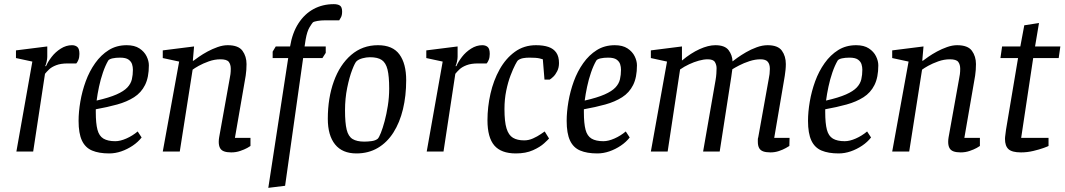

<svg xmlns="http://www.w3.org/2000/svg" viewBox="-20 -731 5134 926"><path d="M59 0 136 -434 57 -451V-488L208 -507V-457Q208 -448 205 -434Q202 -420 198 -412H202Q211 -433 229 -456.5Q247 -480 273 -496.5Q299 -513 327 -513Q343 -513 353 -504.5Q363 -496 363 -471Q363 -454 358 -442Q353 -430 348 -425H306Q273 -425 251 -416.5Q229 -408 216.5 -396Q204 -384 197 -375L140 0Z M507 9Q457 9 424 -5Q391 -19 375 -53.5Q359 -88 359 -148Q359 -191 367.5 -241Q376 -291 393.5 -339Q411 -387 439 -426.5Q467 -466 504.5 -489.5Q542 -513 591 -513Q629 -513 652.5 -497.5Q676 -482 687 -459.5Q698 -437 698 -416Q698 -358 679.5 -321Q661 -284 626.5 -262Q592 -240 545 -227Q498 -214 442 -204V-190Q442 -136 450 -105.5Q458 -75 479 -62.5Q500 -50 536 -50Q560 -50 589.5 -63Q619 -76 644 -97L663 -68Q646 -46 620 -28.5Q594 -11 565 -1Q536 9 507 9ZM446 -246Q507 -260 542 -275.5Q577 -291 594 -309Q611 -327 616 -348.5Q621 -370 621 -395Q621 -408 617 -421Q613 -434 600 -443.5Q587 -453 559 -453Q538 -453 522.5 -449.5Q507 -446 502 -439Q488 -415 476.5 -381.5Q465 -348 457.5 -312.5Q450 -277 446 -246Z M1095 4Q1074 4 1060.5 -1Q1047 -6 1041 -17.5Q1035 -29 1035 -47Q1035 -52 1035.5 -58Q1036 -64 1037 -69L1088 -353Q1090 -361 1091.5 -373.5Q1093 -386 1093 -399Q1093 -420 1083.5 -432.5Q1074 -445 1043 -445Q1015 -445 987 -435Q959 -425 938.5 -413.5Q918 -402 909 -395L847 0H765L844 -434L765 -451V-488L916 -507L910 -438H913Q922 -445 940 -457.5Q958 -470 981 -482.5Q1004 -495 1029.5 -504Q1055 -513 1078 -513Q1130 -513 1149.5 -486Q1169 -459 1169 -422Q1169 -408 1168 -393.5Q1167 -379 1165 -366.5Q1163 -354 1161 -343L1113 -66H1188V-27Q1186 -25 1172.5 -17.5Q1159 -10 1138.5 -3Q1118 4 1095 4Z M1274 175 1370 -451H1295V-482L1310 -507H1379Q1390 -573 1419.5 -618.5Q1449 -664 1492.5 -687.5Q1536 -711 1590 -711Q1609 -711 1619.5 -704Q1630 -697 1630 -675Q1630 -657 1624 -646.5Q1618 -636 1616 -633H1548Q1528 -633 1511 -630Q1494 -627 1489 -623Q1485 -619 1473 -599.5Q1461 -580 1454 -540L1449 -507H1551V-476L1535 -451H1442L1355 165Z M1699 9Q1631 9 1596 -34.5Q1561 -78 1561 -158Q1561 -258 1590 -338.5Q1619 -419 1673.5 -466Q1728 -513 1803 -513Q1874 -513 1906.5 -468.5Q1939 -424 1939 -344Q1939 -269 1923.5 -204.5Q1908 -140 1877.5 -92Q1847 -44 1802 -17.5Q1757 9 1699 9ZM1737 -48Q1754 -48 1772.5 -50.5Q1791 -53 1802 -62Q1808 -68 1817 -90.5Q1826 -113 1835 -146.5Q1844 -180 1850.5 -221Q1857 -262 1857 -304Q1857 -363 1849 -395.5Q1841 -428 1821.5 -441.5Q1802 -455 1764 -455Q1747 -455 1728.5 -450Q1710 -445 1700 -436Q1692 -429 1678.5 -394Q1665 -359 1654.5 -307.5Q1644 -256 1644 -199Q1644 -138 1652 -105.5Q1660 -73 1680.5 -60.5Q1701 -48 1737 -48Z M2038 0 2115 -434 2036 -451V-488L2187 -507V-457Q2187 -448 2184 -434Q2181 -420 2177 -412H2181Q2190 -433 2208 -456.5Q2226 -480 2252 -496.5Q2278 -513 2306 -513Q2322 -513 2332 -504.5Q2342 -496 2342 -471Q2342 -454 2337 -442Q2332 -430 2327 -425H2285Q2252 -425 2230 -416.5Q2208 -408 2195.5 -396Q2183 -384 2176 -375L2119 0Z M2468 9Q2397 9 2364 -29.5Q2331 -68 2331 -151Q2331 -215 2345.5 -279Q2360 -343 2389.5 -396Q2419 -449 2463 -481Q2507 -513 2565 -513Q2601 -513 2625.5 -504.5Q2650 -496 2663 -477Q2676 -458 2676 -427Q2676 -405 2667.5 -388Q2659 -371 2648.5 -361Q2638 -351 2631 -347H2606L2598 -445Q2597 -446 2581.5 -449.5Q2566 -453 2533 -453Q2517 -453 2503 -450.5Q2489 -448 2478 -440Q2475 -438 2465 -419Q2455 -400 2442.5 -367.5Q2430 -335 2421.5 -293.5Q2413 -252 2413 -205Q2413 -144 2423 -111.5Q2433 -79 2454 -66.5Q2475 -54 2508 -54Q2530 -54 2551 -63.5Q2572 -73 2588 -84Q2604 -95 2607 -97L2628 -63Q2624 -58 2604.5 -40Q2585 -22 2550.5 -6.5Q2516 9 2468 9Z M2861 9Q2811 9 2778 -5Q2745 -19 2729 -53.5Q2713 -88 2713 -148Q2713 -191 2721.5 -241Q2730 -291 2747.5 -339Q2765 -387 2793 -426.5Q2821 -466 2858.5 -489.5Q2896 -513 2945 -513Q2983 -513 3006.5 -497.5Q3030 -482 3041 -459.5Q3052 -437 3052 -416Q3052 -358 3033.5 -321Q3015 -284 2980.5 -262Q2946 -240 2899 -227Q2852 -214 2796 -204V-190Q2796 -136 2804 -105.5Q2812 -75 2833 -62.5Q2854 -50 2890 -50Q2914 -50 2943.5 -63Q2973 -76 2998 -97L3017 -68Q3000 -46 2974 -28.5Q2948 -11 2919 -1Q2890 9 2861 9ZM2800 -246Q2861 -260 2896 -275.5Q2931 -291 2948 -309Q2965 -327 2970 -348.5Q2975 -370 2975 -395Q2975 -408 2971 -421Q2967 -434 2954 -443.5Q2941 -453 2913 -453Q2892 -453 2876.5 -449.5Q2861 -446 2856 -439Q2842 -415 2830.5 -381.5Q2819 -348 2811.5 -312.5Q2804 -277 2800 -246Z M3696 4Q3674 4 3660.5 -1Q3647 -6 3641 -17.5Q3635 -29 3635 -47Q3635 -53 3635 -58.5Q3635 -64 3637 -69L3688 -353Q3690 -361 3691.5 -374Q3693 -387 3693 -399Q3693 -421 3683 -433Q3673 -445 3648 -445Q3622 -445 3594.5 -436Q3567 -427 3545 -415.5Q3523 -404 3512 -397Q3510 -387 3509.5 -379.5Q3509 -372 3507 -361L3451 0H3371L3431 -344Q3434 -361 3435 -376Q3436 -391 3436 -402Q3436 -418 3428 -431.5Q3420 -445 3393 -445Q3374 -445 3350.5 -438.5Q3327 -432 3303.5 -421Q3280 -410 3260 -396L3200 0H3119L3197 -434L3119 -451V-488L3269 -507V-439Q3312 -475 3354 -494Q3396 -513 3430 -513Q3476 -513 3494 -489Q3512 -465 3513 -435Q3519 -440 3536.5 -452.5Q3554 -465 3578 -479Q3602 -493 3629.5 -503Q3657 -513 3682 -513Q3732 -513 3751 -486.5Q3770 -460 3770 -422Q3770 -408 3768.5 -393.5Q3767 -379 3765 -366Q3763 -353 3761 -342L3714 -66H3788L3787 -27Q3784 -25 3770 -17Q3756 -9 3736.5 -2.5Q3717 4 3696 4Z M4025 9Q3975 9 3942 -5Q3909 -19 3893 -53.5Q3877 -88 3877 -148Q3877 -191 3885.5 -241Q3894 -291 3911.5 -339Q3929 -387 3957 -426.5Q3985 -466 4022.5 -489.5Q4060 -513 4109 -513Q4147 -513 4170.5 -497.5Q4194 -482 4205 -459.5Q4216 -437 4216 -416Q4216 -358 4197.5 -321Q4179 -284 4144.5 -262Q4110 -240 4063 -227Q4016 -214 3960 -204V-190Q3960 -136 3968 -105.5Q3976 -75 3997 -62.5Q4018 -50 4054 -50Q4078 -50 4107.5 -63Q4137 -76 4162 -97L4181 -68Q4164 -46 4138 -28.5Q4112 -11 4083 -1Q4054 9 4025 9ZM3964 -246Q4025 -260 4060 -275.5Q4095 -291 4112 -309Q4129 -327 4134 -348.5Q4139 -370 4139 -395Q4139 -408 4135 -421Q4131 -434 4118 -443.5Q4105 -453 4077 -453Q4056 -453 4040.5 -449.5Q4025 -446 4020 -439Q4006 -415 3994.5 -381.5Q3983 -348 3975.5 -312.5Q3968 -277 3964 -246Z M4613 4Q4592 4 4578.5 -1Q4565 -6 4559 -17.5Q4553 -29 4553 -47Q4553 -52 4553.5 -58Q4554 -64 4555 -69L4606 -353Q4608 -361 4609.5 -373.5Q4611 -386 4611 -399Q4611 -420 4601.5 -432.5Q4592 -445 4561 -445Q4533 -445 4505 -435Q4477 -425 4456.5 -413.5Q4436 -402 4427 -395L4365 0H4283L4362 -434L4283 -451V-488L4434 -507L4428 -438H4431Q4440 -445 4458 -457.5Q4476 -470 4499 -482.5Q4522 -495 4547.5 -504Q4573 -513 4596 -513Q4648 -513 4667.5 -486Q4687 -459 4687 -422Q4687 -408 4686 -393.5Q4685 -379 4683 -366.5Q4681 -354 4679 -343L4631 -66H4706V-27Q4704 -25 4690.5 -17.5Q4677 -10 4656.5 -3Q4636 4 4613 4Z M4904 4Q4861 4 4844 -11.5Q4827 -27 4827 -61Q4827 -69 4829 -82.5Q4831 -96 4832 -106L4890 -451H4805L4813 -507H4901L4920 -609L4991 -620L4972 -507H5094L5086 -451H4963L4905 -66H5037V-27Q5034 -25 5013.5 -17.5Q4993 -10 4963.5 -3Q4934 4 4904 4Z"/></svg>

Font: Faustina
Style: Italic
Weight: 400
Italic angle: -8°
Designer: Alfonso Garcia
Foundry: http://www.omnibus-type.com
Version: Version 1.200